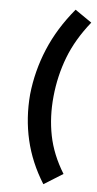

<svg xmlns="http://www.w3.org/2000/svg" viewBox="-55 -687 430 850"><g transform="rotate(5 160.0 -262.0)"><path d="M320 -602Q255 -521 223 -437.5Q191 -354 182 -262Q173 -171 189.5 -88Q206 -5 256 76L171 129Q114 38 91.5 -59.5Q69 -157 78 -262Q89 -367 130 -465Q171 -563 246 -653Z"/></g></svg>

Font: Karla Tamil Inclined
Style: Bold
Weight: 700
Designer: Jonathan Pinhorn
Foundry: Jonathan Pinhorn
Version: Version 1.001